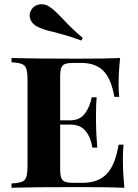

<svg xmlns="http://www.w3.org/2000/svg" viewBox="-20 -880 649 900"><path d="M563 0Q498 -3 344 -3Q138 -3 34 0V-20Q68 -22 83 -28Q98 -34 103.5 -51Q109 -68 109 -106V-502Q109 -540 103.5 -557Q98 -574 82.5 -580Q67 -586 34 -588V-608Q138 -605 344 -605Q484 -605 543 -608Q536 -541 536 -488Q536 -449 539 -426H516Q501 -512 464 -548.5Q427 -585 362 -585H325Q299 -585 286 -580.5Q273 -576 267.5 -562.5Q262 -549 262 -520V-316H309Q355 -316 378.5 -348.5Q402 -381 410 -424H433Q430 -390 430 -346V-306Q430 -261 436 -188H413Q406 -235 381.5 -265.5Q357 -296 309 -296H262V-88Q262 -59 267.5 -45.5Q273 -32 286 -27.5Q299 -23 325 -23H368Q439 -23 479.5 -64Q520 -105 536 -202H559Q556 -174 556 -130Q556 -73 563 0ZM269 -797Q319 -743 368 -702L361 -690Q313 -708 275.5 -718Q238 -728 231 -730Q208 -735 188 -741.5Q168 -748 153 -756Q137 -765 128 -778.5Q119 -792 119 -807Q119 -820 125 -830Q132 -845 145.5 -852.5Q159 -860 175 -860Q192 -860 206 -852Q221 -843 234 -831.5Q247 -820 269 -797Z"/></svg>

Font: Playfair Display SC
Style: Bold
Weight: 700
Designer: Claus Eggers Sørensen
Foundry: Claus Eggers Sørensen
Version: Version 1.200; ttfautohint (v1.6)